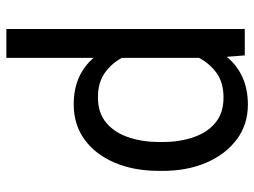

<svg xmlns="http://www.w3.org/2000/svg" viewBox="-118 -672 800 604"><g transform="rotate(-90 282.0 -370.0)"><path d="M46.4 -258.3V-268.6Q46.4 -349.1 72.5 -409.9Q98.6 -470.7 145.5 -504.4Q192.4 -538.1 255.4 -538.1Q303.2 -538.1 339.6 -522Q376 -505.9 401.9 -475.6V-750H492.7V0H409.7L405.3 -56.6Q379.4 -24.9 341.8 -7.6Q304.2 9.8 254.4 9.8Q192.4 9.8 145.5 -25.1Q98.6 -60.1 72.5 -120.6Q46.4 -181.2 46.4 -258.3ZM137.2 -268.6V-258.3Q137.2 -206.1 151.9 -162.4Q166.5 -118.7 197.3 -92.8Q228 -66.9 276.9 -66.9Q324.2 -66.9 354 -88.4Q383.8 -109.9 401.9 -143.6V-386.7Q384.3 -419.4 354.2 -440.7Q324.2 -461.9 277.8 -461.9Q228.5 -461.9 197.5 -435.5Q166.5 -409.2 151.9 -365.2Q137.2 -321.3 137.2 -268.6Z"/></g></svg>

Font: Vazirmatn RD FD
Style: Regular
Weight: 400
Designer: Saber Rastikerdar
Foundry: Saber Rastikerdar
Version: Version 33.003